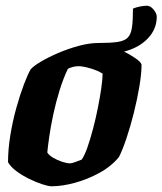

<svg xmlns="http://www.w3.org/2000/svg" viewBox="-20 -650 567 670"><path d="M160 0Q149 0 127.5 -7Q106 -14 81.5 -26Q57 -38 37 -53Q17 -68 8 -84Q8 -128 16 -177.5Q24 -227 37 -273.5Q50 -320 63.5 -355.5Q77 -391 87 -408Q96 -419 122 -434.5Q148 -450 183 -465Q218 -480 255 -490Q292 -500 323 -500Q338 -500 362 -492Q386 -484 410.5 -471.5Q435 -459 453 -446.5Q471 -434 474 -425Q474 -394 466.5 -349Q459 -304 447 -256Q435 -208 421 -166.5Q407 -125 395 -102Q368 -69 326.5 -46.5Q285 -24 241 -12Q197 0 160 0ZM225 -80Q230 -80 242.5 -84.5Q255 -89 265 -93Q275 -107 285 -135.5Q295 -164 304.5 -200Q314 -236 321.5 -273.5Q329 -311 333.5 -342.5Q338 -374 338 -393Q321 -404 295 -411.5Q269 -419 255 -419Q235 -419 217 -410Q201 -377 188 -335Q175 -293 166 -251Q157 -209 152 -174Q147 -139 145 -118Q151 -108 165.5 -99.5Q180 -91 196.5 -85.5Q213 -80 225 -80ZM359 -464Q350 -464 341 -465Q332 -466 323 -469V-500Q365 -500 389.5 -503.5Q414 -507 425.5 -518.5Q437 -530 440.5 -554Q444 -578 444 -620Q456 -625 469.5 -627.5Q483 -630 493 -630Q505 -630 516 -616.5Q527 -603 527 -592Q527 -555 504.5 -526Q482 -497 444 -480.5Q406 -464 359 -464Z"/></svg>

Font: Texturina 72pt 72pt Black
Style: Italic
Weight: 900
Italic angle: -11°
Designer: Guillermo Torres Carreño
Foundry: Omnibus-Type
Version: Version 1.002; ttfautohint (v1.8.3)